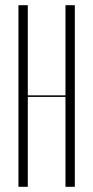

<svg xmlns="http://www.w3.org/2000/svg" viewBox="-20 -719 359 739"><path d="M51 -699H87V-352H232V-699H268V0H232V-346H87V0H51Z"/></svg>

Font: Moniqa ExtLt Narrow Display
Style: Regular
Weight: 200
Width: 4
Designer: Rajesh Rajput
Foundry: Rajesh Rajput
Version: Version 1.000